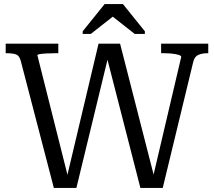

<svg xmlns="http://www.w3.org/2000/svg" viewBox="-20 -925 1053 945"><path d="M8 -710H267V-663H250Q231 -663 211 -662Q191 -661 177.5 -659Q164 -657 164 -653L312 -65L465 -710H571L736 -66L872 -645Q872 -651 859 -655Q846 -659 826.5 -661Q807 -663 788 -663H773V-710H1005V-663H1000Q974 -663 955.5 -654.5Q937 -646 931 -620L781 0H671L509 -631L356 0H245L82 -626Q75 -652 58 -657.5Q41 -663 13 -663H8ZM585 -905H495L387 -771V-758H427L535 -843L643 -758H693V-771Z"/></svg>

Font: Roboto Serif 20pt
Style: Regular
Weight: 400
Designer: Greg Gazdowicz
Foundry: Commercial Type
Version: Version 1.008